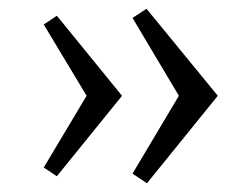

<svg xmlns="http://www.w3.org/2000/svg" viewBox="-20 -470 568 439"><path d="M110 -67 80 -87 178 -251 80 -414 110 -434 259 -251ZM316 -51 283 -73 389 -251 283 -429 315 -450 478 -251Z"/></svg>

Font: Panamera
Style: Regular
Weight: 400
Designer: Bastien Sozeau
Foundry: NBR — Bastien Sozeau
Version: Version 3.002; ttfautohint (v1.8.4.7-5d5b);gftools[0.9.33]